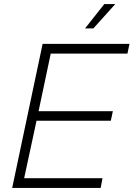

<svg xmlns="http://www.w3.org/2000/svg" viewBox="-20 -926 658 946"><path d="M399 -786H440L548 -906H494ZM40 0H476L485 -48H99L160 -331H526L536 -378H170L230 -662H608L618 -710H190Z"/></svg>

Font: Geist ExtraLight
Style: Italic
Weight: 200
Italic angle: -12°
Designer: Basement.studio, Andrés Briganti, Mateo Zaragoza
Foundry: Basement.studio, Vercel, Andrés Briganti, Guido Ferreyra, Mateo Zaragoza
Version: Version 1.500